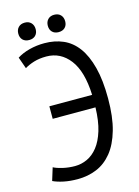

<svg xmlns="http://www.w3.org/2000/svg" viewBox="-127 -911 719 993"><g transform="rotate(-15 232.5 -414.5)"><path d="M118 -390H347Q342 -517 293.5 -580Q245 -643 169 -643Q131 -643 102 -634Q73 -625 52 -612L30 -674Q58 -692 96.5 -702Q135 -712 177 -712Q232 -712 277 -692.5Q322 -673 354 -630Q386 -587 404 -518Q422 -449 422 -351Q422 -252 402 -182.5Q382 -113 347 -70Q312 -27 265 -7.5Q218 12 163 12Q122 12 88.5 5Q55 -2 32 -13L53 -81Q72 -71 103 -64Q134 -57 167 -57Q201 -57 232.5 -71.5Q264 -86 289 -117.5Q314 -149 329.5 -199.5Q345 -250 347 -323H118ZM60 -794Q60 -815 72.5 -828Q85 -841 107 -841Q128 -841 140.5 -828Q153 -815 153 -794Q153 -773 140.5 -760.5Q128 -748 107 -748Q85 -748 72.5 -760.5Q60 -773 60 -794ZM218 -794Q218 -815 230.5 -828Q243 -841 264 -841Q286 -841 298.5 -828Q311 -815 311 -794Q311 -773 298.5 -760.5Q286 -748 264 -748Q243 -748 230.5 -760.5Q218 -773 218 -794Z"/></g></svg>

Font: PT Sans Narrow
Style: Regular
Weight: 400
Width: 3
Designer: A.Korolkova, O.Umpeleva, V.Yefimov
Foundry: ParaType Ltd
Version: Version 2.003W OFL